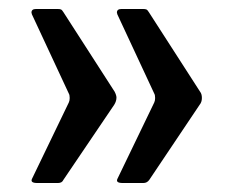

<svg xmlns="http://www.w3.org/2000/svg" viewBox="-20 -475 512 427"><path d="M135 -257C135 -253 134.3 -249.7 133 -247L51 -77C48.3 -71 52.3 -68 63 -68H109C115 -68 119 -70.3 121 -75L234 -242C237.3 -247.3 239 -252.7 239 -258C239 -261.3 237.7 -265.7 235 -271L121 -448C119 -451.3 117.2 -453.3 115.5 -454C113.8 -454.7 111.3 -455 108 -455H60C53.3 -455 50 -452.3 50 -447L51 -443L133 -267C134.3 -265 135 -261.7 135 -257ZM325 -257C325 -253 324.3 -249.7 323 -247L241 -77C238.3 -71 242.3 -68 253 -68H299C304.3 -68 308.7 -70.3 312 -75L424 -242C427.3 -246 429 -251 429 -257C429 -263 427.7 -267.7 425 -271L311 -448C309 -451.3 307.2 -453.3 305.5 -454C303.8 -454.7 301.3 -455 298 -455H250C243.3 -455 240 -452.3 240 -447L241 -443L323 -267C324.3 -265 325 -261.7 325 -257Z"/></svg>

Font: Libre Franklin SemiBold
Style: Regular
Weight: 600
Designer: Pablo Impallari, Rodrigo Fuenzalida
Foundry: Impallari Type
Version: Version 1.002; ttfautohint (v1.5)